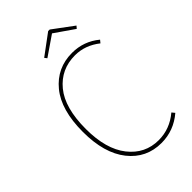

<svg xmlns="http://www.w3.org/2000/svg" viewBox="-260 -959 1059 1059"><g transform="rotate(-45 269.0 -429.5)"><path d="M344 -691Q435 -691 505 -633L492 -617Q425 -670 346 -670Q237 -670 169 -587.5Q101 -505 101 -340Q101 -183 168.5 -97.5Q236 -12 342 -12Q429 -12 499 -71L513 -54Q438 10 342 10Q224 10 151 -82Q78 -174 78 -340Q78 -511 152 -601Q226 -691 344 -691ZM342 -845 227 -766 216 -780 336 -869H348L468 -780L456 -766Z"/></g></svg>

Font: FiraSans
Style: Regular
Weight: 150
Designer: Carrois Corporate & Edenspiekermann AG
Foundry: Carrois Corporate GbR & Edenspiekermann AG
Version: Version 3.106;PS 003.106;hotconv 1.0.70;makeotf.lib2.5.58329